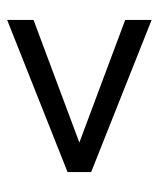

<svg xmlns="http://www.w3.org/2000/svg" viewBox="27 -530 446 540"><g transform="rotate(-90 250.0 -260.0)"><path d="M463.9 -388.7 119.1 -259.8 463.9 -130.9V-56.6L36.1 -226.6V-293L463.9 -462.9Z"/></g></svg>

Font: BabelStone Flags PUA
Style: Regular
Weight: 400
Designer: Andrew West
Foundry: BabelStone
Version: Version 4.12